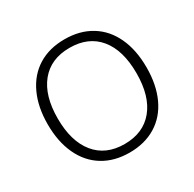

<svg xmlns="http://www.w3.org/2000/svg" viewBox="-157 -881 1071 1058"><g transform="rotate(-30 378.5 -352.5)"><path d="M563 -127Q628.9 -207 628.9 -353Q628.9 -499 563.5 -578.6Q498 -658.2 378.4 -658.2Q258.8 -658.2 193.4 -578.1Q127.9 -498 127.9 -353Q127.9 -208 193.4 -127.4Q258.8 -46.9 377.9 -46.9Q497.1 -46.9 563 -127ZM102.1 -160.6Q64 -242.2 64 -352.5Q64 -462.9 102.1 -544.4Q140.1 -626 210.4 -669.4Q280.8 -712.9 377.9 -712.9Q475.1 -712.9 546.1 -669.4Q617.2 -626 655 -544.9Q692.9 -463.9 692.9 -353Q692.9 -242.2 655 -160.6Q617.2 -79.1 546.1 -35.6Q475.1 7.8 378.7 7.8Q282.2 7.8 211.2 -35.6Q140.1 -79.1 102.1 -160.6Z"/></g></svg>

Font: Nunito-Light
Style: Regular
Weight: 300
Designer: Vernon Adams
Foundry: newtypography
Version: Version 3.000